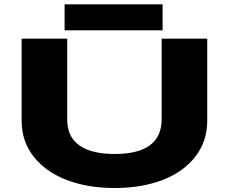

<svg xmlns="http://www.w3.org/2000/svg" viewBox="-20 -884 1090 914"><path d="M287.5 -863.5H754V-739.5H287.5ZM83 -308.5V-700H300V-314Q300 -233.5 357.2 -192.2Q414.5 -151 526 -151Q749.5 -151 749.5 -316.5V-700H966.5V-308.5Q966.5 -212.5 911 -139.8Q855.5 -67 755.8 -28Q656 11 526 11Q396 11 295.8 -28Q195.5 -67 139.2 -139.8Q83 -212.5 83 -308.5Z"/></svg>

Font: League Mono Extended ExtraBold
Style: Regular
Weight: 800
Width: 9
Designer: Tyler Finck
Foundry: The League of Moveable Type / Tyler Finck
Version: Version 2.210